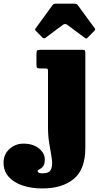

<svg xmlns="http://www.w3.org/2000/svg" viewBox="-185 -800 556 1080"><path d="M73 -415H41Q27 -415 23.5 -419Q20 -423 20 -437.5V-494.5Q20 -512 24.2 -516Q28.5 -520 45 -520H277Q289.5 -520 292.2 -516.2Q295 -512.5 295 -499.5V32Q295 152.5 230.2 206.2Q165.5 260 53 260Q-7.5 260 -57 243.8Q-106.5 227.5 -135.8 195Q-165 162.5 -165 114Q-165 69 -132.2 38.5Q-99.5 8 -53 8Q1 8 34 35Q67 62 67 96Q67 124.5 57 136.2Q47 148 37 152.2Q27 156.5 27 162Q27 175 53.5 175Q91 175 101.2 154.2Q111.5 133.5 106.8 97.5Q102 61.5 93.5 15.2Q85 -31 85 -82.5V-398.5Q85 -407 83.2 -411Q81.5 -415 73 -415ZM52.5 -590 18 -625Q12.5 -630.5 12.2 -633Q12 -635.5 16.5 -642L110.5 -771Q114.5 -777 120.2 -778.2Q126 -779.5 137 -779.5H229.5Q246.5 -779.5 252.5 -771L348.5 -640Q354 -634.5 344.5 -625L307.5 -588Q302 -582.5 300 -582.8Q298 -583 291.5 -587.5L194 -660Q181 -669.5 169 -660.5L70.5 -587Q62 -580.5 52.5 -590Z"/></svg>

Font: Besley* Narrow Fatface
Style: Regular
Weight: 900
Width: 4
Designer: Owen Earl
Foundry: indestructible type*
Version: Version 3.000; ttfautohint (v1.8.3)